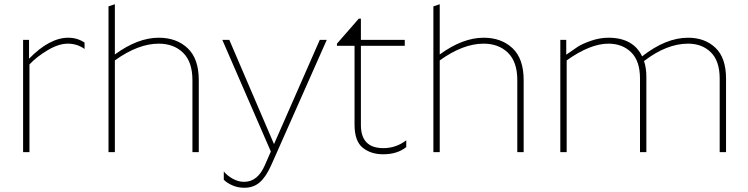

<svg xmlns="http://www.w3.org/2000/svg" viewBox="-20 -718 3530 906"><path d="M89 -530H117V-441Q214 -540 302 -540Q345 -540 379 -517V-487Q344 -512 300 -512Q257 -512 205.5 -481.5Q154 -451 119 -414V0H89Z M729 -512Q632 -512 522 -433V0H492V-688L522 -698V-461Q630 -540 729 -540Q813 -540 865.5 -490.5Q918 -441 918 -340V0H888V-340Q888 -426 844 -469Q800 -512 729 -512Z M1133 168Q1101 168 1075 156Q1049 144 1036 130V91Q1051 110 1077.5 125Q1104 140 1132 140Q1196 140 1230 61L1258 -3L1029 -530H1062L1273 -38L1489 -530H1522L1260 61Q1235 117 1205.5 142.5Q1176 168 1133 168Z M1897 -24Q1855 10 1788 10Q1730 10 1691.5 -21Q1653 -52 1653 -130V-502H1570V-512L1673 -630H1683V-530H1890V-502H1683V-128Q1683 -19 1789 -19Q1849 -19 1897 -56Z M2262 -512Q2165 -512 2055 -433V0H2025V-688L2055 -698V-461Q2163 -540 2262 -540Q2346 -540 2398.5 -490.5Q2451 -441 2451 -340V0H2421V-340Q2421 -426 2377 -469Q2333 -512 2262 -512Z M2851 -512Q2765 -512 2654 -433V0H2624V-530H2652V-460Q2686 -484 2706.5 -497.5Q2727 -511 2768.5 -525.5Q2810 -540 2851 -540Q2968 -540 3010 -452Q3122 -540 3227 -540Q3306 -540 3356 -492.5Q3406 -445 3406 -347V0H3376V-347Q3376 -430 3334.5 -471Q3293 -512 3227 -512Q3126 -512 3019 -430Q3030 -397 3030 -357V0H3000V-347Q3000 -430 2958.5 -471Q2917 -512 2851 -512Z"/></svg>

Font: Roundo ExtraLight
Style: Regular
Weight: 250
Designer: Namrata Goyal (Gurmukhi), Shiva Nallaperumal (Latin)
Foundry: Indian Type Foundry
Version: Version 1.000;PS 1.0;hotconv 1.0.88;makeotf.lib2.5.647800